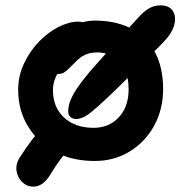

<svg xmlns="http://www.w3.org/2000/svg" viewBox="-20 -590 687 718"><path d="M334 12Q270 12 217 -8Q212 -2 206 6Q188 30 168 63Q155 85 139 96.5Q123 108 105 108Q81 108 63.5 91.5Q46 75 42 50Q38 25 53 0Q79 -40 101 -69Q106 -75 111 -81Q97 -98 85 -117Q48 -177 48 -254Q48 -306 69.5 -352Q91 -398 125 -433.5Q159 -469 198.5 -489Q238 -509 272 -509Q281 -509 290 -507Q312 -513 334 -513Q408 -513 463 -487Q478 -504 495 -522Q520 -550 539.5 -560Q559 -570 580 -570Q612 -570 626 -549.5Q640 -529 631.5 -496.5Q623 -464 587 -428Q572 -412 557 -398Q558 -396 560 -394Q590 -336 590 -258Q590 -181 556.5 -120Q523 -59 465 -23.5Q407 12 334 12ZM265 -145Q252 -145 243.5 -152.5Q235 -160 235 -173Q235 -192 242.5 -212Q250 -232 267 -258Q284 -284 314 -320Q340 -350 376 -390Q361 -394 345 -394Q318 -394 299 -385.5Q280 -377 262 -358L237 -333Q227 -323 218 -318Q208 -313 194 -313Q192 -308 189 -303Q178 -279 178 -253Q178 -189 219.5 -150.5Q261 -112 330 -112Q388 -112 424.5 -151.5Q461 -191 461 -256Q461 -279 457 -298Q412 -253 382 -225Q348 -193 327 -175.5Q306 -158 291.5 -151.5Q277 -145 265 -145Z"/></svg>

Font: Shantell Sans Light SemiBold
Style: Regular
Weight: 600
Version: Version 1.008;[ac192a2d6]